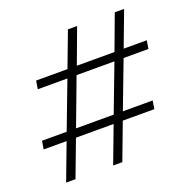

<svg xmlns="http://www.w3.org/2000/svg" viewBox="-126 -825 926 944"><g transform="rotate(-20 337.0 -352.5)"><path d="M62 0 134 -191H14L21 -234H150L243 -479H88L95 -522H259L328 -705H376L308 -522H505L573 -705H622L553 -522H674L667 -479H537L444 -234H600L593 -191H428L356 0H308L380 -191H183L111 0ZM199 -234H396L489 -479H291Z"/></g></svg>

Font: Nunito Sans 10pt SemiExpanded ExtraLight
Style: Italic
Weight: 250
Width: 6
Italic angle: -9°
Designer: Vernon Adams
Foundry: Vernon Adams
Version: Version 3.101;gftools[0.9.27]